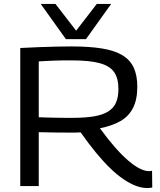

<svg xmlns="http://www.w3.org/2000/svg" viewBox="-20 -946 813 976"><path d="M730 10Q701 10 670.5 -1.5Q640 -13 607 -35.5Q574 -58 539.5 -91.5Q505 -125 467.5 -170.5Q430 -216 390 -273Q378 -272 361 -272Q344 -272 332 -272Q296 -272 256.5 -272.5Q217 -273 177 -274V0H83V-702Q138 -705 181.5 -706.5Q225 -708 264.5 -709Q304 -710 343 -710Q435 -710 499 -699.5Q563 -689 602.5 -665Q642 -641 660 -601.5Q678 -562 678 -505Q678 -440 656 -397Q634 -354 591.5 -330Q549 -306 488 -294Q528 -239 564 -198Q600 -157 631.5 -130Q663 -103 689.5 -89.5Q716 -76 738 -76Q740 -76 745 -76.5Q750 -77 753 -78L754 7Q750 8 743.5 9Q737 10 730 10ZM350 -347Q413 -347 457.5 -354.5Q502 -362 529.5 -379Q557 -396 569.5 -424Q582 -452 582 -494Q582 -548 560 -579.5Q538 -611 486.5 -625Q435 -639 346 -639Q320 -639 300.5 -639Q281 -639 263 -638Q245 -637 224.5 -636.5Q204 -636 177 -634V-350Q202 -349 224 -348.5Q246 -348 267.5 -347.5Q289 -347 309 -347Q329 -347 350 -347ZM545 -926 417 -747H315L187 -926H262L367 -790L472 -926Z"/></svg>

Font: Georama SemiExpanded
Style: Regular
Weight: 400
Width: 6
Designer: Jean-Baptiste Levee
Foundry: Production Type
Version: Version 1.001